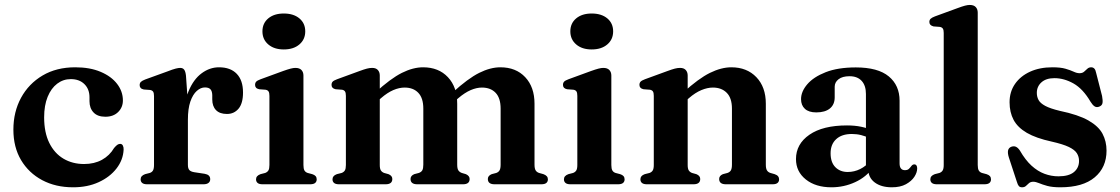

<svg xmlns="http://www.w3.org/2000/svg" viewBox="-20 -764 4644 796"><path d="M489.5 -347.5Q489.5 -319 469.8 -299.5Q450 -280 417 -280Q384.5 -280 367.8 -297.8Q351 -315.5 351 -344.5V-360.5Q351 -394.5 330 -415.2Q309 -436 273.5 -436Q242 -436 217 -417Q192 -398 177.5 -362.5Q163 -327 163 -277.5Q163 -215 184.2 -171.8Q205.5 -128.5 243 -106.2Q280.5 -84 328.5 -84Q371 -84 402.8 -101.5Q434.5 -119 453 -150.5Q461.5 -160.5 467 -164Q472.5 -167.5 478 -167.5Q486 -167.5 489.5 -160.2Q493 -153 492.5 -143.5Q490.5 -101 463 -65.5Q435.5 -30 389.2 -8.8Q343 12.5 283 12.5Q210.5 12.5 154.8 -17.2Q99 -47 67.2 -100.5Q35.5 -154 35.5 -226.5Q35.5 -300 67.2 -358.5Q99 -417 156.5 -451Q214 -485 292 -485Q353 -485 397.2 -466.2Q441.5 -447.5 465.5 -416.2Q489.5 -385 489.5 -347.5Z M741.5 -265Q741.5 -337.5 762 -386.5Q782.5 -435.5 816 -460.2Q849.5 -485 888 -485Q935.5 -485 961.5 -458Q987.5 -431 987.5 -380.5Q987.5 -335.5 969 -313.5Q950.5 -291.5 921 -291.5Q891 -291.5 875.5 -307.5Q860 -323.5 860 -352V-370Q859.5 -386 852.5 -393.8Q845.5 -401.5 829.5 -401.5Q812 -401.5 795.8 -387Q779.5 -372.5 769.2 -343Q759 -313.5 759 -267.5ZM751 -450.5 759 -337V-80.5Q759 -66 764.8 -59.2Q770.5 -52.5 785.5 -50L828.5 -43.5Q840 -41.5 845.8 -36Q851.5 -30.5 851.5 -21Q851.5 -11 844.2 -5.5Q837 0 823.5 0H590Q576 0 569.5 -5.5Q563 -11 563 -20.5Q563 -28 567.5 -33.2Q572 -38.5 581.5 -42L601 -47Q610 -50 614.2 -57.2Q618.5 -64.5 618.5 -80V-365.5Q618.5 -378.5 614.8 -384Q611 -389.5 602.5 -391L576 -393Q567 -395 563 -399.5Q559 -404 559 -411Q559 -419.5 564 -424.5Q569 -429.5 582 -434.5L673 -467.5Q697.5 -477 709 -479.8Q720.5 -482.5 727 -482.5Q738 -482.5 743.5 -475.2Q749 -468 751 -450.5Z M1238 -451V-80Q1238 -64.5 1242.2 -57.2Q1246.5 -50 1255.5 -47L1274.5 -42Q1284 -39 1288.5 -33.8Q1293 -28.5 1293 -20.5Q1293 -11 1286.5 -5.5Q1280 0 1265.5 0H1068.5Q1054.5 0 1048 -5.5Q1041.5 -11 1041.5 -20.5Q1041.5 -28 1046 -33.2Q1050.5 -38.5 1060 -42L1079.5 -47Q1088.5 -50.5 1092.8 -57.5Q1097 -64.5 1097 -80V-366.5Q1097 -379.5 1093.2 -385Q1089.5 -390.5 1081 -392L1054.5 -394Q1045.5 -396 1041.5 -400.5Q1037.5 -405 1037.5 -412Q1037.5 -420.5 1042.2 -425.5Q1047 -430.5 1060.5 -435.5L1153.5 -469.5Q1173 -476.5 1184.8 -479.5Q1196.5 -482.5 1204.5 -482.5Q1221.5 -482.5 1229.8 -473.8Q1238 -465 1238 -451ZM1156.5 -559Q1116.5 -559 1092.2 -579.8Q1068 -600.5 1068 -634Q1068 -667.5 1092.2 -687.8Q1116.5 -708 1156.5 -708Q1197 -708 1221.2 -687.8Q1245.5 -667.5 1245.5 -634Q1245.5 -600.5 1221.2 -579.8Q1197 -559 1156.5 -559Z M1554.5 -451V-80Q1554.5 -64.5 1559 -57.5Q1563.5 -50.5 1572.5 -47L1590.5 -42Q1606.5 -35.5 1606.5 -22Q1606.5 0 1578.5 0H1385.5Q1371.5 0 1365 -5.5Q1358.5 -11 1358.5 -20.5Q1358.5 -28 1362.8 -33.2Q1367 -38.5 1376.5 -42L1396.5 -47Q1405.5 -50.5 1409.8 -57.5Q1414 -64.5 1414 -80V-366.5Q1414 -379.5 1410.2 -385Q1406.5 -390.5 1398 -392L1371.5 -394Q1362.5 -396 1358.5 -400.5Q1354.5 -405 1354.5 -412Q1354.5 -420.5 1359.2 -425.5Q1364 -430.5 1377.5 -435.5L1470.5 -469.5Q1489.5 -476.5 1501 -479.5Q1512.5 -482.5 1523 -482.5Q1538.5 -482.5 1546.5 -473.8Q1554.5 -465 1554.5 -451ZM1539 -339.5 1516.5 -363 1536 -380.5Q1599.5 -438.5 1646 -461.8Q1692.5 -485 1734 -485Q1798.5 -485 1837 -444Q1875.5 -403 1875.5 -334V-81.5Q1875.5 -65 1880.2 -57.8Q1885 -50.5 1894.5 -47L1911.5 -42Q1927 -35 1927 -22Q1927 0 1899.5 0H1710Q1682 0 1682 -22Q1682 -35.5 1697.5 -42L1716.5 -47Q1726.5 -50.5 1730.8 -58Q1735 -65.5 1735 -81.5V-313.5Q1735 -357.5 1714.2 -379.2Q1693.5 -401 1657.5 -401Q1635 -401 1610.5 -390.5Q1586 -380 1559.5 -357ZM1860 -339.5 1837 -363 1856.5 -380.5Q1920 -438.5 1966.5 -461.8Q2013 -485 2054.5 -485Q2119 -485 2157.5 -444Q2196 -403 2196 -334V-81.5Q2196 -65 2200.8 -57.5Q2205.5 -50 2215 -47L2233 -42Q2242.5 -38.5 2247 -33.2Q2251.5 -28 2251.5 -20.5Q2251.5 -11 2245 -5.5Q2238.5 0 2224 0H2030.5Q2002.5 0 2002.5 -22Q2002.5 -35.5 2018.5 -42L2037.5 -47Q2047 -50.5 2051.2 -58Q2055.5 -65.5 2055.5 -81.5V-313.5Q2055.5 -357.5 2034.8 -379.2Q2014 -401 1978 -401Q1956 -401 1931.5 -390.5Q1907 -380 1880 -357Z M2514.5 -451V-80Q2514.5 -64.5 2518.8 -57.2Q2523 -50 2532 -47L2551 -42Q2560.5 -39 2565 -33.8Q2569.5 -28.5 2569.5 -20.5Q2569.5 -11 2563 -5.5Q2556.5 0 2542 0H2345Q2331 0 2324.5 -5.5Q2318 -11 2318 -20.5Q2318 -28 2322.5 -33.2Q2327 -38.5 2336.5 -42L2356 -47Q2365 -50.5 2369.2 -57.5Q2373.5 -64.5 2373.5 -80V-366.5Q2373.5 -379.5 2369.8 -385Q2366 -390.5 2357.5 -392L2331 -394Q2322 -396 2318 -400.5Q2314 -405 2314 -412Q2314 -420.5 2318.8 -425.5Q2323.5 -430.5 2337 -435.5L2430 -469.5Q2449.5 -476.5 2461.2 -479.5Q2473 -482.5 2481 -482.5Q2498 -482.5 2506.2 -473.8Q2514.5 -465 2514.5 -451ZM2433 -559Q2393 -559 2368.8 -579.8Q2344.5 -600.5 2344.5 -634Q2344.5 -667.5 2368.8 -687.8Q2393 -708 2433 -708Q2473.5 -708 2497.8 -687.8Q2522 -667.5 2522 -634Q2522 -600.5 2497.8 -579.8Q2473.5 -559 2433 -559Z M2831 -451V-80Q2831 -64.5 2835.5 -57.5Q2840 -50.5 2849 -47L2867 -42Q2883 -35.5 2883 -22Q2883 0 2855 0H2662Q2648 0 2641.5 -5.5Q2635 -11 2635 -20.5Q2635 -28 2639.2 -33.2Q2643.5 -38.5 2653 -42L2673 -47Q2682 -50.5 2686.2 -57.5Q2690.5 -64.5 2690.5 -80V-366.5Q2690.5 -379.5 2686.8 -385Q2683 -390.5 2674.5 -392L2648 -394Q2639 -396 2635 -400.5Q2631 -405 2631 -412Q2631 -420.5 2635.8 -425.5Q2640.5 -430.5 2654 -435.5L2747 -469.5Q2766 -476.5 2777.5 -479.5Q2789 -482.5 2799.5 -482.5Q2815 -482.5 2823 -473.8Q2831 -465 2831 -451ZM2816 -339.5 2793 -363 2812.5 -380.5Q2876 -438.5 2923.2 -461.8Q2970.5 -485 3012 -485Q3076.5 -485 3115.8 -444Q3155 -403 3155 -334V-81.5Q3155 -65 3159.8 -57.5Q3164.5 -50 3174 -47L3191.5 -42Q3201.5 -38.5 3205.8 -33.2Q3210 -28 3210 -20.5Q3210 -11 3203.5 -5.5Q3197 0 3183 0H2989.5Q2961.5 0 2961.5 -22Q2961.5 -35.5 2977 -42L2996 -47Q3006 -50.5 3010.2 -58Q3014.5 -65.5 3014.5 -81.5V-313.5Q3014.5 -357.5 2993 -379.2Q2971.5 -401 2935.5 -401Q2913 -401 2887.8 -390.5Q2862.5 -380 2836 -357Z M3579.5 -63.5V-74L3570 -76V-374.5Q3570 -409.5 3552.2 -428.8Q3534.5 -448 3502 -448Q3472.5 -448 3456.5 -435.5Q3440.5 -423 3440.5 -404.5V-360.5Q3440.5 -330.5 3420.5 -314.2Q3400.5 -298 3364 -298Q3333 -298 3317 -312.8Q3301 -327.5 3301 -353Q3301 -384.5 3327 -414.8Q3353 -445 3403.5 -464.8Q3454 -484.5 3528 -484.5Q3620 -484.5 3664.8 -447.2Q3709.5 -410 3709.5 -346.5V-86.5Q3709.5 -72.5 3715.2 -65.5Q3721 -58.5 3731.5 -58.5Q3742.5 -58.5 3748 -63.8Q3753.5 -69 3757.5 -74.5Q3760 -78 3763 -80.2Q3766 -82.5 3770.5 -82.5Q3776.5 -82.5 3779.5 -78Q3782.5 -73.5 3782.5 -66Q3782.5 -49 3770.8 -31Q3759 -13 3735.8 -0.2Q3712.5 12.5 3677.5 12.5Q3633 12.5 3606.2 -7.8Q3579.5 -28 3579.5 -63.5ZM3280 -104.5Q3280 -167 3335.8 -205.5Q3391.5 -244 3491.5 -244Q3524 -244 3550.2 -238.5Q3576.5 -233 3595.5 -223.5L3584.5 -191.5Q3567.5 -199.5 3549.8 -204Q3532 -208.5 3511.5 -208.5Q3470 -208.5 3446.8 -187.2Q3423.5 -166 3423.5 -128.5Q3423.5 -91 3443.2 -71Q3463 -51 3494.5 -51Q3521.5 -51 3546.2 -63.2Q3571 -75.5 3588 -97.5L3599 -69Q3571.5 -30 3525.2 -8.8Q3479 12.5 3427 12.5Q3361.5 12.5 3320.8 -20Q3280 -52.5 3280 -104.5Z M4033.5 -711.5V-80Q4033.5 -64.5 4037.8 -57.2Q4042 -50 4051 -47L4070 -42Q4079.5 -39 4084 -33.8Q4088.5 -28.5 4088.5 -20.5Q4088.5 -11 4082 -5.5Q4075.5 0 4061 0H3864Q3850 0 3843.5 -5.5Q3837 -11 3837 -20.5Q3837 -28 3841.5 -33.2Q3846 -38.5 3855.5 -42L3875 -47Q3884 -50.5 3888.2 -57.5Q3892.5 -64.5 3892.5 -80V-627.5Q3892.5 -640 3888.8 -645.5Q3885 -651 3876.5 -652.5L3850 -654.5Q3841 -657 3837 -661.5Q3833 -666 3833 -673Q3833 -681 3838 -686Q3843 -691 3856 -696L3949 -730Q3969 -737.5 3980.5 -740.5Q3992 -743.5 4000.5 -743.5Q4017 -743.5 4025.2 -734.8Q4033.5 -726 4033.5 -711.5Z M4351.5 -440Q4317 -440 4297.8 -422.8Q4278.5 -405.5 4278.5 -379Q4278.5 -362.5 4285.8 -349.2Q4293 -336 4313.5 -325Q4334 -314 4373.5 -304.5Q4450.5 -288.5 4492.5 -264.5Q4534.5 -240.5 4551 -209.2Q4567.5 -178 4567.5 -139.5Q4567.5 -70 4518.5 -28.8Q4469.5 12.5 4376 12.5Q4343 12.5 4322 6.8Q4301 1 4287.5 -4.8Q4274 -10.5 4263.5 -10.5Q4253 -10.5 4246.2 -4.8Q4239.5 1 4233.5 6.8Q4227.5 12.5 4217.5 12.5Q4208.5 12.5 4204 7.5Q4199.5 2.5 4195.5 -11L4162.5 -111.5Q4157 -129 4159.2 -140Q4161.5 -151 4172.5 -155.5Q4184 -159.5 4192.5 -155.2Q4201 -151 4208.5 -139.5Q4231 -100.5 4256.5 -77.2Q4282 -54 4310.2 -43.5Q4338.5 -33 4368 -33Q4411 -33 4432.2 -50.5Q4453.5 -68 4453.5 -97Q4453.5 -114.5 4444.5 -128.8Q4435.5 -143 4411 -154.8Q4386.5 -166.5 4340 -177Q4275.5 -191 4237.2 -213.2Q4199 -235.5 4182.2 -267Q4165.5 -298.5 4165.5 -340Q4165.5 -383.5 4188 -416Q4210.5 -448.5 4250.5 -466.8Q4290.5 -485 4343 -485Q4377 -485 4397.5 -479Q4418 -473 4431.2 -466.8Q4444.5 -460.5 4455.5 -460.5Q4467.5 -460.5 4474.5 -466.8Q4481.5 -473 4488 -479Q4494.5 -485 4504 -485Q4511.5 -485 4516.8 -479.8Q4522 -474.5 4524.5 -461.5L4549 -366Q4552.5 -347.5 4550.8 -337Q4549 -326.5 4537.5 -322Q4526.5 -317.5 4518 -323Q4509.5 -328.5 4501 -342.5Q4470 -395.5 4430.8 -417.8Q4391.5 -440 4351.5 -440Z"/></svg>

Font: Fraunces SemiBold
Style: Regular
Weight: 600
Version: Version 1.000;[b76b70a41]